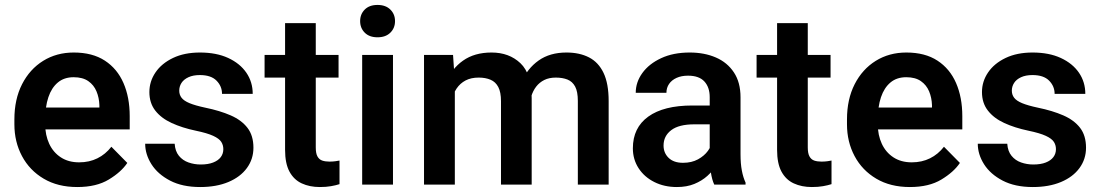

<svg xmlns="http://www.w3.org/2000/svg" viewBox="-20 -752 4484 782"><path d="M294.9 9.8Q215.3 9.8 158 -24.2Q100.6 -58.1 69.6 -116.2Q38.6 -174.3 38.6 -245.6V-265.6Q38.6 -347.7 69.8 -408.9Q101.1 -470.2 155.8 -504.2Q210.4 -538.1 280.3 -538.1Q356.4 -538.1 407 -505.1Q457.5 -472.2 482.9 -413.8Q508.3 -355.5 508.3 -278.8V-225.1H97.7V-314H384.8V-323.7Q383.8 -354 373 -379.9Q362.3 -405.8 339.6 -421.6Q316.9 -437.5 279.8 -437.5Q241.2 -437.5 215.6 -416Q189.9 -394.5 177 -356Q164.1 -317.4 164.1 -265.6V-245.6Q164.1 -201.7 180.4 -166.5Q196.8 -131.3 227.8 -111.1Q258.8 -90.8 302.2 -90.8Q343.8 -90.8 376.7 -107.2Q409.7 -123.5 433.6 -154.3L498.5 -88.4Q473.6 -51.3 423.1 -20.8Q372.6 9.8 294.9 9.8Z M795.4 9.8Q722.7 9.8 672.6 -16.4Q622.6 -42.5 596.9 -83Q571.3 -123.5 571.3 -166.5H691.4Q693.4 -136.2 708.7 -117.4Q724.1 -98.6 747.8 -90.3Q771.5 -82 797.4 -82Q827.6 -82 848.1 -90.1Q868.7 -98.1 879.2 -112.1Q889.6 -126 889.6 -144.5Q889.6 -161.1 881.1 -174.3Q872.6 -187.5 848.4 -198.7Q824.2 -210 777.3 -219.7Q721.7 -231.4 679.2 -251Q636.7 -270.5 612.5 -301.5Q588.4 -332.5 588.4 -377Q588.4 -420.4 613.3 -457Q638.2 -493.7 684.6 -515.9Q731 -538.1 794.4 -538.1Q861.3 -538.1 909.4 -515.9Q957.5 -493.7 983.4 -455.8Q1009.3 -418 1009.3 -369.6H884.3Q884.3 -400.9 861.8 -423.6Q839.4 -446.3 793.9 -446.3Q766.6 -446.3 747.6 -437.5Q728.5 -428.7 719.2 -414.3Q710 -399.9 710 -382.8Q710 -366.2 719.5 -353.8Q729 -341.3 752 -331.8Q774.9 -322.3 815.9 -313.5Q875.5 -301.3 919.7 -282Q963.9 -262.7 988 -231.2Q1012.2 -199.7 1012.2 -150.4Q1012.2 -104 985.6 -67.6Q959 -31.2 910.2 -10.7Q861.3 9.8 795.4 9.8Z M1358.9 -436H1057.6V-528.3H1358.9ZM1266.1 -657.7V-151.4Q1266.1 -127.4 1272.9 -115Q1279.8 -102.5 1292.2 -98.1Q1304.7 -93.8 1321.8 -93.8Q1334 -93.8 1345.2 -95.2Q1356.4 -96.7 1362.8 -98.1V-2Q1347.7 2.9 1328.1 6.3Q1308.6 9.8 1282.7 9.8Q1241.2 9.8 1209 -5.1Q1176.8 -20 1158.9 -53.2Q1141.1 -86.4 1141.1 -141.6V-657.7Z M1517.6 -731.9Q1550.8 -731.9 1569.8 -713.1Q1588.9 -694.3 1588.9 -666Q1588.9 -637.7 1569.8 -618.9Q1550.8 -600.1 1517.6 -600.1Q1484.4 -600.1 1465.6 -618.9Q1446.8 -637.7 1446.8 -666Q1446.8 -694.3 1465.6 -713.1Q1484.4 -731.9 1517.6 -731.9ZM1580.6 0H1455.1V-528.3H1580.6Z M1832.5 0H1707V-528.3H1825.2L1832.5 -420.4ZM1771.5 -282.2Q1771.5 -356.4 1795.2 -414.1Q1818.8 -471.7 1865.7 -504.9Q1912.6 -538.1 1981.9 -538.1Q2053.7 -538.1 2099.6 -494.6Q2145.5 -451.2 2145.5 -352.1V0H2020.5V-339.8Q2020.5 -376.5 2009.5 -397.5Q1998.5 -418.5 1978 -427.2Q1957.5 -436 1929.7 -436Q1898.4 -436 1876.2 -424.3Q1854 -412.6 1839.8 -391.6Q1825.7 -370.6 1819.1 -342.8Q1812.5 -314.9 1812.5 -282.7ZM2081.1 -297.9Q2081.1 -363.8 2104.5 -418.5Q2127.9 -473.1 2173.8 -505.6Q2219.7 -538.1 2287.1 -538.1Q2340.3 -538.1 2378.9 -518.3Q2417.5 -498.5 2438.2 -455.1Q2459 -411.6 2459 -340.3V0H2333.5V-340.8Q2333.5 -378.9 2322.5 -399.4Q2311.5 -419.9 2291.3 -428Q2271 -436 2243.7 -436Q2216.8 -436 2197 -426.3Q2177.2 -416.5 2163.8 -399.2Q2150.4 -381.8 2143.6 -358.6Q2136.7 -335.4 2136.7 -308.6Z M2870.6 -356.4Q2870.6 -396.5 2848.9 -420.2Q2827.1 -443.8 2782.2 -443.8Q2755.4 -443.8 2735.6 -434.8Q2715.8 -425.8 2705.1 -410.2Q2694.3 -394.5 2694.3 -374H2569.3Q2569.3 -417.5 2596.4 -454.8Q2623.5 -492.2 2672.9 -515.1Q2722.2 -538.1 2789.1 -538.1Q2849.1 -538.1 2895.8 -517.8Q2942.4 -497.6 2969.2 -457Q2996.1 -416.5 2996.1 -355.5V-124Q2996.1 -85.4 3001.5 -57.4Q3006.8 -29.3 3016.6 -8.3V0H2889.2Q2879.9 -19.5 2875.2 -50.3Q2870.6 -81.1 2870.6 -110.8ZM2888.7 -245.6H2807.6Q2745.1 -245.6 2713.9 -221.9Q2682.6 -198.2 2682.6 -159.2Q2682.6 -128.9 2703.4 -108.9Q2724.1 -88.9 2761.7 -88.9Q2796.9 -88.9 2822.8 -103Q2848.6 -117.2 2863.3 -137.5Q2877.9 -157.7 2878.4 -175.8L2917 -120.1Q2910.6 -100.6 2897 -78.1Q2883.3 -55.7 2861.1 -35.6Q2838.9 -15.6 2808.1 -2.9Q2777.3 9.8 2736.8 9.8Q2685.5 9.8 2644.8 -10.7Q2604 -31.2 2580.8 -67.1Q2557.6 -103 2557.6 -147.9Q2557.6 -231.9 2620.4 -277.1Q2683.1 -322.3 2799.8 -322.3H2888.7Z M3362.8 -436H3061.5V-528.3H3362.8ZM3270 -657.7V-151.4Q3270 -127.4 3276.9 -115Q3283.7 -102.5 3296.1 -98.1Q3308.6 -93.8 3325.7 -93.8Q3337.9 -93.8 3349.1 -95.2Q3360.4 -96.7 3366.7 -98.1V-2Q3351.6 2.9 3332 6.3Q3312.5 9.8 3286.6 9.8Q3245.1 9.8 3212.9 -5.1Q3180.7 -20 3162.8 -53.2Q3145 -86.4 3145 -141.6V-657.7Z M3686 9.8Q3606.4 9.8 3549.1 -24.2Q3491.7 -58.1 3460.7 -116.2Q3429.7 -174.3 3429.7 -245.6V-265.6Q3429.7 -347.7 3460.9 -408.9Q3492.2 -470.2 3546.9 -504.2Q3601.6 -538.1 3671.4 -538.1Q3747.6 -538.1 3798.1 -505.1Q3848.6 -472.2 3874 -413.8Q3899.4 -355.5 3899.4 -278.8V-225.1H3488.8V-314H3775.9V-323.7Q3774.9 -354 3764.2 -379.9Q3753.4 -405.8 3730.7 -421.6Q3708 -437.5 3670.9 -437.5Q3632.3 -437.5 3606.7 -416Q3581.1 -394.5 3568.1 -356Q3555.2 -317.4 3555.2 -265.6V-245.6Q3555.2 -201.7 3571.5 -166.5Q3587.9 -131.3 3618.9 -111.1Q3649.9 -90.8 3693.4 -90.8Q3734.9 -90.8 3767.8 -107.2Q3800.8 -123.5 3824.7 -154.3L3889.6 -88.4Q3864.7 -51.3 3814.2 -20.8Q3763.7 9.8 3686 9.8Z M4186.5 9.8Q4113.8 9.8 4063.7 -16.4Q4013.7 -42.5 3988 -83Q3962.4 -123.5 3962.4 -166.5H4082.5Q4084.5 -136.2 4099.9 -117.4Q4115.2 -98.6 4138.9 -90.3Q4162.6 -82 4188.5 -82Q4218.8 -82 4239.3 -90.1Q4259.8 -98.1 4270.3 -112.1Q4280.8 -126 4280.8 -144.5Q4280.8 -161.1 4272.2 -174.3Q4263.7 -187.5 4239.5 -198.7Q4215.3 -210 4168.5 -219.7Q4112.8 -231.4 4070.3 -251Q4027.8 -270.5 4003.7 -301.5Q3979.5 -332.5 3979.5 -377Q3979.5 -420.4 4004.4 -457Q4029.3 -493.7 4075.7 -515.9Q4122.1 -538.1 4185.5 -538.1Q4252.4 -538.1 4300.5 -515.9Q4348.6 -493.7 4374.5 -455.8Q4400.4 -418 4400.4 -369.6H4275.4Q4275.4 -400.9 4252.9 -423.6Q4230.5 -446.3 4185.1 -446.3Q4157.7 -446.3 4138.7 -437.5Q4119.6 -428.7 4110.4 -414.3Q4101.1 -399.9 4101.1 -382.8Q4101.1 -366.2 4110.6 -353.8Q4120.1 -341.3 4143.1 -331.8Q4166 -322.3 4207 -313.5Q4266.6 -301.3 4310.8 -282Q4355 -262.7 4379.2 -231.2Q4403.3 -199.7 4403.3 -150.4Q4403.3 -104 4376.7 -67.6Q4350.1 -31.2 4301.3 -10.7Q4252.4 9.8 4186.5 9.8Z"/></svg>

Font: Heebo SemiBold
Style: Regular
Weight: 600
Designer: Oded Ezer
Foundry: Ezer Type House
Version: Version 3.100